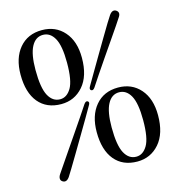

<svg xmlns="http://www.w3.org/2000/svg" viewBox="-107 -803 844 908"><g transform="rotate(-15 315.0 -348.5)"><path d="M179 -708Q246 -708 287.2 -661Q328.5 -614 328.5 -533Q328.5 -443.5 286 -394.8Q243.5 -346 178.5 -346Q107 -346 67.2 -394Q27.5 -442 27.5 -530Q27.5 -611 68.2 -659.5Q109 -708 179 -708ZM254.5 -528.5Q254.5 -611.5 234 -648.2Q213.5 -685 178 -685Q141.5 -685 121.5 -647.2Q101.5 -609.5 101.5 -533.5Q101.5 -445.5 122 -407.5Q142.5 -369.5 179 -369.5Q212 -369.5 233.2 -405.2Q254.5 -441 254.5 -528.5ZM349 -381Q339.5 -367.5 330.5 -373.5Q322 -379 331 -393.5Q343.5 -415 363.5 -449.2Q383.5 -483.5 406.5 -522.5Q429.5 -561.5 451 -597.8Q472.5 -634 488.2 -660Q504 -686 509.5 -693.5Q526 -717 544 -705Q561.5 -692.5 544.5 -669.5Q540 -662 523 -637Q506 -612 482 -577.2Q458 -542.5 432.5 -505.2Q407 -468 384.8 -435Q362.5 -402 349 -381ZM283.5 -318Q293.5 -332 302.5 -326Q311 -320 301.5 -305.5Q289.5 -284.5 269.5 -250.2Q249.5 -216 226.2 -176.8Q203 -137.5 181.2 -100.8Q159.5 -64 143.5 -37.8Q127.5 -11.5 122.5 -4Q106 19.5 88 7.5Q79.5 2 79.5 -7.8Q79.5 -17.5 87 -28.5Q92 -36 109.2 -61.2Q126.5 -86.5 150.5 -121.8Q174.5 -157 200.2 -194.5Q226 -232 248.2 -265Q270.5 -298 283.5 -318ZM456.5 -352.5Q523.5 -352.5 564.8 -305.5Q606 -258.5 606 -177.5Q606 -88 563.5 -39.2Q521 9.5 456 9.5Q384.5 9.5 344.8 -38.5Q305 -86.5 305 -174.5Q305 -255.5 345.8 -304Q386.5 -352.5 456.5 -352.5ZM532 -173Q532 -256 511.5 -292.8Q491 -329.5 455.5 -329.5Q419 -329.5 399 -291.8Q379 -254 379 -178Q379 -90 399.5 -52Q420 -14 456.5 -14Q489.5 -14 510.8 -49.8Q532 -85.5 532 -173Z"/></g></svg>

Font: Fraunces 144pt Soft
Style: Regular
Weight: 400
Version: Version 1.000;[0bf87f6ff]